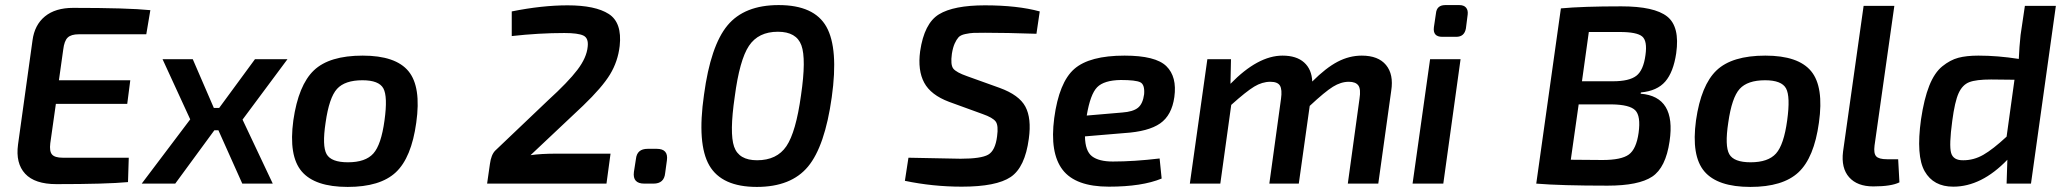

<svg xmlns="http://www.w3.org/2000/svg" viewBox="-20 -723 8124 756"><path d="M556 -588H290Q260 -588 246.5 -575Q233 -562 229 -528L212 -407H493L481 -314H200L178 -159Q174 -127 185 -114.5Q196 -102 227 -102H487L484 -6Q399 2 202 2Q117 2 79 -39Q41 -80 51 -154L108 -564Q116 -625 157 -658.5Q198 -692 268 -692Q483 -692 572 -683Z M935 -252 1054 0H934L840 -210H824L670 0H538L729 -253L620 -490H739L822 -298H843L984 -490H1112Z M1408 -504Q1538 -504 1588.5 -442.5Q1639 -381 1619 -240Q1600 -102 1538.5 -44.5Q1477 13 1349 13Q1220 13 1168 -48Q1116 -109 1135 -249Q1155 -388 1216 -446Q1277 -504 1408 -504ZM1407 -407Q1338 -407 1307 -373Q1276 -339 1262 -240Q1248 -148 1266 -116Q1284 -84 1350 -84Q1419 -84 1450 -118.5Q1481 -153 1494 -249Q1507 -343 1489.5 -375Q1472 -407 1407 -407Z M1995 -581V-678Q2114 -702 2215 -702Q2324 -702 2377 -668Q2430 -634 2420 -542Q2413 -481 2382 -430Q2351 -379 2276 -307L2069 -112Q2109 -118 2172 -118H2384L2368 0H1898L1909 -77Q1914 -114 1930 -130L2138 -328Q2217 -400 2253.5 -448Q2290 -496 2294 -539Q2298 -573 2277 -583Q2256 -593 2202 -593Q2102 -593 1995 -581Z M2530 -137H2566Q2612 -137 2606 -92L2599 -41Q2595 0 2553 0H2517Q2470 0 2476 -46L2484 -97Q2488 -137 2530 -137Z M3046 -703Q3186 -703 3234 -617.5Q3282 -532 3255 -340Q3228 -147 3161.5 -67Q3095 13 2960 13Q2822 13 2773 -71.5Q2724 -156 2752 -350Q2778 -543 2844.5 -623Q2911 -703 3046 -703ZM3043 -598Q2966 -598 2929 -542.5Q2892 -487 2873 -342Q2852 -199 2870.5 -145.5Q2889 -92 2961 -92Q3039 -92 3076.5 -147.5Q3114 -203 3134 -348Q3155 -491 3135.5 -544.5Q3116 -598 3043 -598Z M3849 -274 3717 -322Q3645 -349 3619 -397.5Q3593 -446 3603 -521Q3619 -631 3677 -666.5Q3735 -702 3858 -702Q3986 -702 4074 -678L4061 -590Q3943 -594 3859 -594Q3827 -594 3813.5 -593.5Q3800 -593 3781 -589Q3762 -585 3754 -576Q3746 -567 3739 -551.5Q3732 -536 3728 -511Q3722 -468 3733.5 -453Q3745 -438 3788 -423L3916 -377Q3993 -349 4017.5 -303Q4042 -257 4031 -177Q4016 -64 3959.5 -26Q3903 12 3767 12Q3653 12 3543 -11L3557 -102Q3732 -98 3762 -98Q3843 -98 3871 -114Q3899 -130 3906 -186Q3912 -229 3900.5 -244.5Q3889 -260 3849 -274Z M4546 -99 4554 -20Q4477 12 4346 12Q4215 12 4164 -54.5Q4113 -121 4131 -258Q4150 -399 4210 -451.5Q4270 -504 4408 -504Q4530 -504 4572.5 -462.5Q4615 -421 4604 -341Q4594 -269 4548 -237Q4502 -205 4407 -199L4252 -186Q4253 -128 4280 -107.5Q4307 -87 4362 -87Q4445 -87 4546 -99ZM4259 -268 4399 -280Q4441 -283 4460.5 -298.5Q4480 -314 4485 -352Q4488 -390 4470 -399Q4452 -408 4393 -408Q4327 -407 4300 -379.5Q4273 -352 4259 -268Z M4827 -490 4825 -393Q4933 -504 5030 -504Q5085 -504 5115 -477Q5145 -450 5147 -402Q5201 -456 5247 -480Q5293 -504 5342 -504Q5407 -504 5437.5 -467Q5468 -430 5458 -366L5407 0H5287L5333 -334Q5339 -372 5328.5 -386.5Q5318 -401 5291 -401Q5260 -401 5228.5 -381.5Q5197 -362 5137 -306L5094 0H4978L5024 -334Q5029 -370 5020 -385.5Q5011 -401 4982 -401Q4950 -401 4918.5 -382Q4887 -363 4828 -310L4785 0H4665L4734 -490Z M5671 -703H5726Q5744 -703 5752.5 -693Q5761 -683 5759 -666L5752 -611Q5746 -578 5714 -578H5659Q5621 -578 5626 -616L5634 -670Q5637 -703 5671 -703ZM5663 0H5542L5611 -490H5731Z M6029 0 6126 -690Q6211 -698 6364 -698Q6494 -698 6544.5 -658Q6595 -618 6580 -513Q6569 -439 6537 -402Q6505 -365 6441 -359L6440 -354Q6580 -343 6554 -167Q6539 -63 6485.5 -27.5Q6432 8 6310 8Q6125 8 6029 0ZM6209 -403H6331Q6395 -403 6423 -424.5Q6451 -446 6459 -506Q6467 -562 6446 -579.5Q6425 -597 6358 -597H6236ZM6165 -94 6290 -93Q6364 -93 6393.5 -114.5Q6423 -136 6432 -200Q6441 -266 6419 -288.5Q6397 -311 6326 -312H6196Z M6931 -504Q7061 -504 7111.5 -442.5Q7162 -381 7142 -240Q7123 -102 7061.5 -44.5Q7000 13 6872 13Q6743 13 6691 -48Q6639 -109 6658 -249Q6678 -388 6739 -446Q6800 -504 6931 -504ZM6930 -407Q6861 -407 6830 -373Q6799 -339 6785 -240Q6771 -148 6789 -116Q6807 -84 6873 -84Q6942 -84 6973 -118.5Q7004 -153 7017 -249Q7030 -343 7012.5 -375Q6995 -407 6930 -407Z M7439 -700 7361 -150Q7357 -119 7367.5 -107.5Q7378 -96 7410 -96H7454L7459 -5Q7427 11 7356 11Q7293 11 7261 -25Q7229 -61 7237 -126L7318 -700Z M8075 -700 7977 0H7881L7884 -94Q7782 12 7671 12Q7593 12 7558.5 -48.5Q7524 -109 7544 -253Q7556 -334 7576.5 -385.5Q7597 -437 7628 -462Q7659 -487 7691 -495.5Q7723 -504 7770 -504Q7846 -504 7929 -491Q7931 -539 7936 -585L7953 -700ZM7912 -409 7820 -410Q7761 -410 7734 -399.5Q7707 -389 7692 -356Q7677 -323 7667 -247Q7654 -151 7662.5 -121Q7671 -91 7711 -92Q7752 -92 7789.5 -113.5Q7827 -135 7881 -185Z"/></svg>

Font: Exo 2.0 Semi Bold
Style: Italic
Weight: 600
Italic angle: -8°
Designer: Natanael Gama
Version: Version 1.001;PS 001.001;hotconv 1.0.70;makeotf.lib2.5.58329